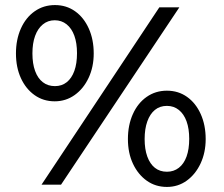

<svg xmlns="http://www.w3.org/2000/svg" viewBox="-20 -729 884 758"><path d="M144 0 609 -700H688L221 0ZM43 -518Q43 -573 62.5 -616.5Q82 -660 117 -684.5Q152 -709 197 -709Q242 -709 276.5 -684.5Q311 -660 330.5 -616.5Q350 -573 350 -518Q350 -465 330 -422Q310 -379 275 -354Q240 -329 196 -329Q151 -329 116.5 -353.5Q82 -378 62.5 -420.5Q43 -463 43 -518ZM284 -519Q284 -559 273.5 -588Q263 -617 243 -633Q223 -649 196 -649Q169 -649 149 -632.5Q129 -616 118.5 -587Q108 -558 108 -518Q108 -478 118.5 -449Q129 -420 149 -404.5Q169 -389 197 -389Q224 -389 243.5 -404.5Q263 -420 273.5 -449Q284 -478 284 -519ZM485 -180Q485 -235 504.5 -278.5Q524 -322 559 -346.5Q594 -371 639 -371Q684 -371 718.5 -346.5Q753 -322 772.5 -278.5Q792 -235 792 -180Q792 -127 772 -84Q752 -41 717.5 -16Q683 9 639 9Q594 9 559.5 -15.5Q525 -40 505 -82.5Q485 -125 485 -180ZM727 -181Q727 -221 716.5 -250Q706 -279 686 -295Q666 -311 639 -311Q611 -311 591.5 -295Q572 -279 561.5 -249.5Q551 -220 551 -180Q551 -140 561.5 -111Q572 -82 591.5 -66.5Q611 -51 639 -51Q666 -51 686 -66.5Q706 -82 716.5 -111Q727 -140 727 -181Z"/></svg>

Font: Mach Light
Style: Regular
Weight: 300
Version: Version 1.002